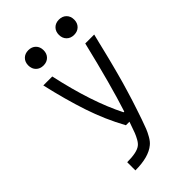

<svg xmlns="http://www.w3.org/2000/svg" viewBox="-314 -1012 1294 1294"><g transform="rotate(-45 333.5 -364.5)"><path d="M468.1 -886.1Q488.3 -906.2 520.8 -906.2Q553.4 -906.2 573.6 -886.1Q593.8 -865.9 593.8 -833.3Q593.8 -800.8 573.6 -780.6Q553.4 -760.4 520.8 -760.4Q488.3 -760.4 468.1 -780.6Q447.9 -800.8 447.9 -833.3Q447.9 -865.9 468.1 -886.1ZM176.4 -886.1Q196.6 -906.2 229.2 -906.2Q261.7 -906.2 281.9 -886.1Q302.1 -865.9 302.1 -833.3Q302.1 -800.8 281.9 -780.6Q261.7 -760.4 229.2 -760.4Q196.6 -760.4 176.4 -780.6Q156.2 -800.8 156.2 -833.3Q156.2 -865.9 176.4 -886.1ZM393.9 -156.2Q455.7 -346.4 532.6 -666.7H617.8Q614.6 -654.3 602.5 -605.1Q590.5 -556 587.2 -542Q584 -528 572.9 -484Q561.8 -440.1 557 -422.2Q552.1 -404.3 541.7 -364.3Q531.2 -324.2 524.4 -301.4Q517.6 -278.6 506.5 -240.9Q495.4 -203.1 486 -173.8Q476.6 -144.5 464.5 -108.1Q452.5 -71.6 440.1 -35.8Q424.5 8.5 415.7 30.9Q406.9 53.4 390.6 82Q374.3 110.7 355.5 125.7Q294.3 177.1 166.7 177.1V99Q259.8 99 294.3 72.3Q309.2 61.2 321.9 38.4Q334.6 15.6 342.1 -3.9Q349.6 -23.4 370.4 -83.3H336.6Q266.3 -210.9 219.1 -352.9Q171.9 -494.8 132.8 -666.7H218.1Q285.8 -355.5 387.4 -156.2Z"/></g></svg>

Font: Monoid
Style: Regular
Weight: 400
Width: 4
Monospace: yes
Designer: Andreas Larsen (@larsenwork)
Version: Version 0.61